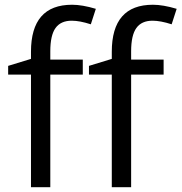

<svg xmlns="http://www.w3.org/2000/svg" viewBox="-20 -785 761 805"><path d="M666 -472.2H529.8V0H448.7V-472.2H353V-508.8L448.7 -538.1V-567.9Q448.7 -765.1 621.1 -765.1Q663.6 -765.1 720.7 -748L699.7 -683.1Q652.8 -698.2 619.6 -698.2Q573.7 -698.2 551.8 -667.7Q529.8 -637.2 529.8 -569.8V-535.2H666ZM327.1 -472.2H190.9V0H109.9V-472.2H14.2V-508.8L109.9 -538.1V-567.9Q109.9 -765.1 282.2 -765.1Q324.7 -765.1 381.8 -748L360.8 -683.1Q314 -698.2 280.8 -698.2Q234.9 -698.2 212.9 -667.7Q190.9 -637.2 190.9 -569.8V-535.2H327.1Z"/></svg>

Font: Zoram GWebM
Style: Regular
Weight: 400
Foundry: Ascender Corporation
Version: Version 1.000